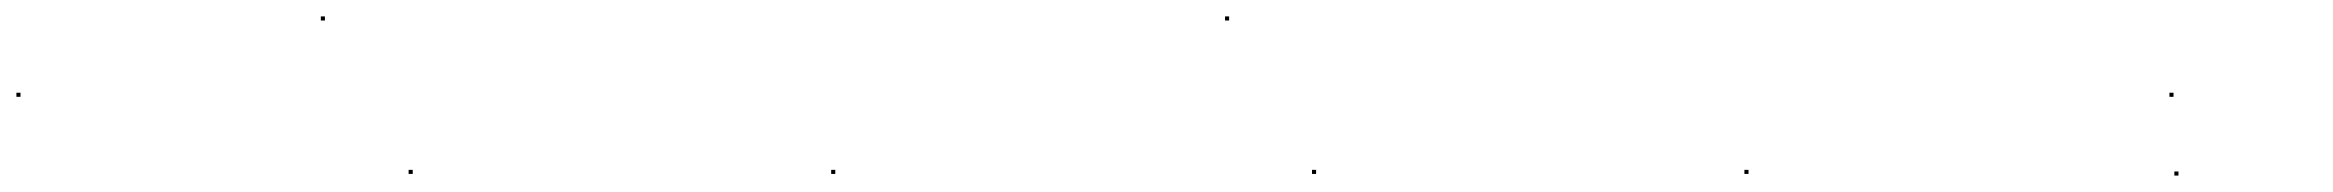

<svg xmlns="http://www.w3.org/2000/svg" viewBox="-22 -287 2843 234"><path d="M-2 -169V-174H3V-169ZM369 -262V-267H374V-262Z M476 -75V-80H481V-75Z M991 -75V-80H996V-75ZM1471 -262V-267H1476V-262Z M1577 -75V-80H1582V-75Z M2104 -75V-80H2109V-75ZM2622 -169V-174H2627V-169Z M2628 -73V-78H2633V-73Z"/></svg>

Font: FRB American Cursive Just Beginnings
Style: Italic
Weight: 400
Italic angle: -25°
Version: Version 2.0;Modular Font Editor K font №1